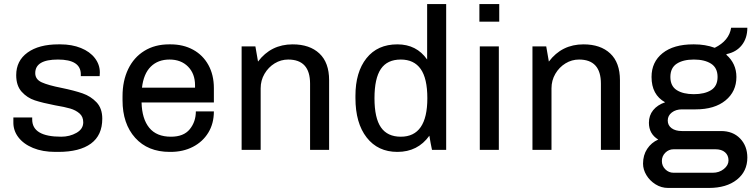

<svg xmlns="http://www.w3.org/2000/svg" viewBox="-20 -740 3727 948"><path d="M473 -382 472 -364H379V-373Q379 -446 266 -446Q154 -446 154 -379Q154 -348 186 -333.5Q218 -319 284 -306Q347 -293 387.5 -279Q428 -265 456.5 -235Q485 -205 485 -154Q485 -72 429 -31Q373 10 268 10H253Q190 10 143 -9.5Q96 -29 70.5 -62.5Q45 -96 46 -138V-160H139V-150Q139 -65 282 -65Q324 -65 357.5 -84Q391 -103 391 -136Q391 -164 372.5 -180Q354 -196 327 -204Q300 -212 252 -220Q190 -232 152 -244.5Q114 -257 87 -287Q60 -317 60 -369Q60 -440 116 -480.5Q172 -521 269 -521H278Q335 -521 379.5 -503Q424 -485 448.5 -453Q473 -421 473 -382Z M1036 -305V-234H679Q681 -153 717 -109Q753 -65 824 -65Q887 -65 917 -102Q947 -139 947 -190H1036Q1036 -130 1008.5 -85Q981 -40 932.5 -15Q884 10 822 10H818Q710 10 647.5 -59.5Q585 -129 585 -245V-265Q585 -341 613 -399Q641 -457 693 -489Q745 -521 815 -521H822Q885 -521 933.5 -494.5Q982 -468 1009 -419Q1036 -370 1036 -305ZM681 -307H943V-319Q943 -376 908.5 -411Q874 -446 817 -446Q760 -446 724.5 -411Q689 -376 681 -307Z M1605 -344V0H1511V-327Q1511 -446 1403 -446Q1367 -446 1336 -427Q1305 -408 1286 -375.5Q1267 -343 1267 -304V0H1173V-511H1241L1254 -436Q1318 -521 1425 -521Q1509 -521 1557 -476Q1605 -431 1605 -344Z M2183 0H2113Q2106 -32 2100 -70Q2043 10 1942 10Q1846 10 1790.5 -61Q1735 -132 1735 -256V-267Q1735 -384 1789.5 -452.5Q1844 -521 1942 -521Q2037 -521 2089 -446V-720H2183ZM1829 -255Q1829 -157 1861 -111Q1893 -65 1959 -65Q2090 -65 2090 -255Q2090 -353 2057 -399.5Q2024 -446 1959 -446Q1892 -446 1860.5 -399.5Q1829 -353 1829 -255Z M2445 -633H2347V-720H2445ZM2443 0H2349V-511H2443Z M3041 -344V0H2947V-327Q2947 -446 2839 -446Q2803 -446 2772 -427Q2741 -408 2722 -375.5Q2703 -343 2703 -304V0H2609V-511H2677L2690 -436Q2754 -521 2861 -521Q2945 -521 2993 -476Q3041 -431 3041 -344Z M3568 -473 3566 -470Q3616 -426 3616 -360Q3616 -288 3562 -244Q3508 -200 3415 -200H3347Q3317 -200 3297 -184.5Q3277 -169 3277 -145Q3277 -121 3296 -107Q3315 -93 3347 -93H3540Q3599 -93 3634.5 -56Q3670 -19 3670 38Q3670 106 3618.5 147Q3567 188 3480 188H3279Q3245 188 3216.5 170Q3188 152 3171.5 124.5Q3155 97 3155 68Q3155 26 3175.5 -5Q3196 -36 3230 -51Q3184 -79 3184 -134Q3184 -170 3205 -196Q3226 -222 3264 -235Q3197 -272 3197 -360Q3197 -434 3251.5 -477.5Q3306 -521 3403 -521H3407Q3463 -521 3509 -504Q3580 -539 3590 -603H3670Q3670 -552 3643 -517.5Q3616 -483 3568 -473ZM3290 -360Q3290 -315 3321.5 -295Q3353 -275 3406 -275Q3459 -275 3491 -295Q3523 -315 3523 -360Q3523 -405 3491 -425.5Q3459 -446 3406 -446Q3353 -446 3321.5 -425.5Q3290 -405 3290 -360ZM3306 -3Q3282 -3 3265 14Q3248 31 3248 55Q3248 79 3265 96Q3282 113 3306 113H3499Q3531 113 3554 94.5Q3577 76 3577 52Q3577 27 3560 12Q3543 -3 3512 -3Z"/></svg>

Font: Chivo
Style: Regular
Weight: 400
Designer: Hector Gatti
Foundry: Omnibus-Type
Version: Version 1.006; ttfautohint (v1.4.1)